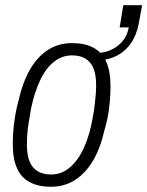

<svg xmlns="http://www.w3.org/2000/svg" viewBox="-20 -703 564 735"><path d="M175 12Q128 12 95 -5Q62 -22 45.5 -58Q29 -94 29 -151Q29 -193 34.5 -235.5Q40 -278 51 -318Q67 -389 95.5 -438Q124 -487 164.5 -512.5Q205 -538 256 -538Q304 -538 336.5 -521Q369 -504 386 -468Q403 -432 403 -373Q403 -331 397.5 -288Q392 -245 380 -205Q364 -135 335.5 -87Q307 -39 266.5 -13.5Q226 12 175 12ZM176 -35Q216 -35 248 -62.5Q280 -90 302 -139Q324 -188 335 -253Q340 -279 342.5 -301Q345 -323 346.5 -341.5Q348 -360 348 -377Q348 -417 337.5 -442Q327 -467 306.5 -479Q286 -491 256 -491Q217 -491 186 -466Q155 -441 133.5 -395.5Q112 -350 99 -288Q94 -259 90 -234.5Q86 -210 84.5 -189Q83 -168 83 -149Q83 -109 93.5 -84Q104 -59 125 -47Q146 -35 176 -35ZM341 -471 346 -500Q395 -500 430 -527Q465 -554 473 -598H438L452 -683H524L512 -617Q504 -571 481.5 -538Q459 -505 423.5 -488Q388 -471 341 -471Z"/></svg>

Font: Archivo Condensed ExtraLight
Style: Italic
Weight: 250
Width: 3
Italic angle: -10°
Designer: Hector Gatti
Foundry: Omnibus-Type
Version: Version 2.001